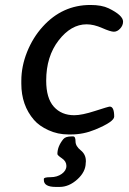

<svg xmlns="http://www.w3.org/2000/svg" viewBox="-20 -528 510 761"><path d="M64.5 -196.3V-207.5Q64.5 -265.1 87.4 -322.3Q110.4 -379.4 149.4 -422.4Q227.1 -508.3 338.4 -508.3Q383.3 -508.3 410.6 -495.1Q467.8 -467.3 467.8 -442.4Q467.8 -427.2 456.3 -414.8Q444.8 -402.3 431.4 -402.3Q418 -402.3 384.8 -417Q351.6 -431.6 323.2 -431.6Q261.7 -431.6 212.4 -367.9Q163.1 -304.2 163.1 -208.5Q163.1 -138.7 193.4 -105Q223.6 -71.3 274.4 -71.3Q304.7 -71.3 357.2 -88.4Q409.7 -105.5 415 -105.5Q432.6 -105.5 432.6 -65.9Q432.6 -45.4 356.9 -14.2Q310.5 4.9 262.2 4.9H250.5Q209 4.9 172.1 -12Q135.3 -28.8 114.7 -52.7Q64.5 -110.8 64.5 -196.3ZM216.3 212.9H201.2Q153.8 212.9 153.8 185.5V181.2Q153.8 174.3 180.2 174.3Q206.5 174.3 224.9 161.1Q243.2 147.9 243.2 129.6Q243.2 111.3 225.3 99.4Q207.5 87.4 207.5 82.5Q207.5 52.2 231 23.4Q239.7 12.7 263.7 12.7H270Q279.3 12.7 279.3 32Q279.3 51.3 299.8 67.6Q320.3 84 320.3 109.9V113.3L319.8 117.2Q319.8 152.8 286.6 182.9Q253.4 212.9 216.3 212.9Z"/></svg>

Font: Averia Sans Libre
Style: Italic
Weight: 400
Italic angle: -7.90001°
Version: Version 1.002